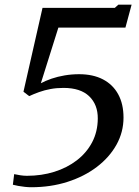

<svg xmlns="http://www.w3.org/2000/svg" viewBox="-20 -776 582 806"><path d="M39.5 -45Q51.5 -42.5 65.5 -40.2Q79.5 -38 93 -38Q154.5 -38 208 -54.8Q261.5 -71.5 302.5 -103Q343.5 -134.5 366.8 -178.8Q390 -223 390.5 -278Q391 -336.5 354.5 -371.8Q318 -407 246.5 -407Q217 -407 191.8 -402.2Q166.5 -397.5 144.2 -389.5Q122 -381.5 102.5 -372.5L78.5 -391L158.5 -743H462L477 -756.5H532.5L506.5 -660H225L151.5 -426.5Q171 -437 196.5 -445.8Q222 -454.5 251.5 -459.5Q281 -464.5 312 -464.5Q370.5 -464.5 412.2 -442.8Q454 -421 476.2 -380.2Q498.5 -339.5 498.5 -282.5Q498.5 -221.5 468.8 -168.2Q439 -115 386.2 -75Q333.5 -35 263.2 -12.5Q193 10 111 10Q99.5 10 85 8.5Q70.5 7 57 4.5Q43.5 2 34 -0.5Z"/></svg>

Font: Merriweather 48pt
Style: Italic
Weight: 400
Italic angle: -7.8°
Version: Version 2.101